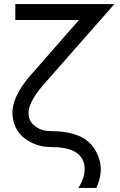

<svg xmlns="http://www.w3.org/2000/svg" viewBox="-20 -720 589 940"><path d="M55 -700V-622H366Q366 -622 364 -619Q362 -616 351 -604Q340 -592 315.5 -564Q291 -536 246.5 -485Q202 -434 131 -353Q31 -240 42 -148Q51 -78 105 -39Q161 0 229 0Q307 0 347 23Q382 44 391 80Q405 134 364 200H452Q469 162 472.5 126.5Q476 91 466 60Q445 -11 386 -45Q327 -78 229 -78Q185 -78 155 -100Q123 -122 120 -157Q114 -214 190 -302Q248 -368 335.5 -467.5Q423 -567 540 -700Z"/></svg>

Font: Unageo
Style: Regular
Weight: 400
Designer: Richard Sepsi
Foundry: Richard Sepsi
Version: Version 2.000